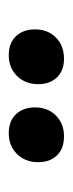

<svg xmlns="http://www.w3.org/2000/svg" viewBox="116 -834 166 438"><g transform="rotate(90 199.0 -615.0)"><path d="M47 -612Q47 -641 65.5 -659.5Q84 -678 114 -678Q141 -678 156.5 -662Q172 -646 172 -619Q172 -590 153.5 -571Q135 -552 106 -552Q78 -552 62.5 -568.5Q47 -585 47 -612ZM225 -612Q225 -641 243.5 -659.5Q262 -678 291 -678Q319 -678 334.5 -662Q350 -646 350 -619Q350 -590 331.5 -571Q313 -552 284 -552Q256 -552 240.5 -568.5Q225 -585 225 -612Z"/></g></svg>

Font: Alegreya
Style: Bold
Weight: 700
Designer: Juan Pablo del Peral
Foundry: Huerta Tipografica
Version: Version 2.008; ttfautohint (v1.8)